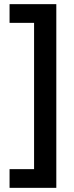

<svg xmlns="http://www.w3.org/2000/svg" viewBox="-20 -742 355 924"><path d="M26 72V162H251V-722H26V-632H144V72Z"/></svg>

Font: Noto Sans Armenian Condensed SemiBold
Style: Regular
Weight: 600
Width: 3
Designer: Monotype Design Team
Foundry: Monotype Imaging Inc.
Version: Version 2.008